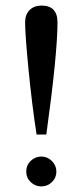

<svg xmlns="http://www.w3.org/2000/svg" viewBox="-20 -662 296 688"><path d="M111 -180Q94 -291 82 -415Q70 -539 70 -582Q70 -610 86 -626Q102 -642 129 -642Q186 -642 186 -582Q186 -469 146 -180ZM74 -47Q74 -70 90 -85.5Q106 -101 128 -101Q150 -101 166 -85Q182 -69 182 -47Q182 -25 166 -9.5Q150 6 128 6Q106 6 90 -9.5Q74 -25 74 -47Z"/></svg>

Font: Arapey
Style: Regular
Weight: 400
Designer: Eduardo Rodriguez Tunni
Foundry: Eduardo Rodriguez Tunni
Version: Version 4.000